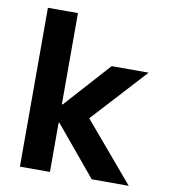

<svg xmlns="http://www.w3.org/2000/svg" viewBox="-82 -800 764 869"><g transform="rotate(10 300.0 -365.0)"><path d="M68 0V-730H206V-311H210L398 -520H568L339 -270L568 0H398L210 -226H206V0Z"/></g></svg>

Font: M PLUS Code Latin Expanded
Style: Bold
Weight: 700
Width: 7
Designer: Coji Morishita
Foundry: UNDERFOREST DESIGN
Version: Version 1.002; ttfautohint (v1.8.3)